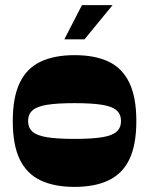

<svg xmlns="http://www.w3.org/2000/svg" viewBox="-20 -724 617 752"><path d="M272 8Q192 8 138 -18Q84 -44 57 -100.5Q30 -157 30 -250Q30 -343 57.5 -400Q85 -457 139 -482.5Q193 -508 272 -508Q352 -508 405.5 -482.5Q459 -457 486.5 -400Q514 -343 514 -250Q514 -157 487 -100.5Q460 -44 406 -18Q352 8 272 8ZM272 -180Q340 -180 380 -186.5Q420 -193 437 -208.5Q454 -224 454 -250Q454 -276 437 -291.5Q420 -307 380 -313.5Q340 -320 272 -320Q204 -320 164 -313.5Q124 -307 107 -291.5Q90 -276 90 -250Q90 -224 107 -208.5Q124 -193 164 -186.5Q204 -180 272 -180ZM232 -570 301 -704H421L311 -570Z"/></svg>

Font: Ojuju ExtraLight ExtraBold
Style: Regular
Weight: 800
Version: Version 1.000